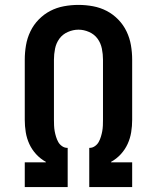

<svg xmlns="http://www.w3.org/2000/svg" viewBox="-20 -763 640 783"><path d="M81 0V-101H167V-103Q145 -115 127.5 -134Q110 -153 99.5 -176Q89 -199 85 -224Q81 -249 81 -274V-520Q81 -549 86 -578.5Q91 -608 104 -635Q117 -662 138 -683.5Q159 -705 185 -718.5Q211 -732 240.5 -737.5Q270 -743 300 -743Q330 -743 359.5 -737.5Q389 -732 415 -718.5Q441 -705 462 -683.5Q483 -662 496 -635Q509 -608 514 -578.5Q519 -549 519 -520V-274Q519 -249 515 -224Q511 -199 500.5 -176Q490 -153 472.5 -134Q455 -115 433 -103V-101H519V0H344V-160H346Q357 -160 367 -167Q377 -174 382.5 -184Q388 -194 391.5 -205.5Q395 -217 397 -228Q399 -239 399.5 -251Q400 -263 400 -274V-520Q400 -542 395.5 -564.5Q391 -587 378 -605Q365 -623 343.5 -632.5Q322 -642 300 -642Q278 -642 256.5 -632.5Q235 -623 222 -605Q209 -587 204.5 -564.5Q200 -542 200 -520V-274Q200 -263 200.5 -251Q201 -239 203 -228Q205 -217 208.5 -205.5Q212 -194 217.5 -184Q223 -174 233 -167Q243 -160 254 -160H256V0Z"/></svg>

Font: Iosevka Book
Style: Bold
Weight: 700
Designer: Belleve Invis
Foundry: Belleve Invis
Version: Version 28.0.7; ttfautohint (v1.8.3)